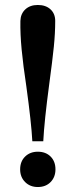

<svg xmlns="http://www.w3.org/2000/svg" viewBox="-20 -742 304 772"><path d="M86 -394Q73 -480 67 -543Q61 -606 62 -658Q63 -687 82 -704.5Q101 -722 132 -722Q164 -722 183 -704.5Q202 -687 202 -658Q202 -609 196.5 -554.5Q191 -500 178 -404Q158 -254 154 -174H110Q106 -249 86 -394ZM61 -61Q61 -93 81 -112.5Q101 -132 132 -132Q164 -132 183.5 -112.5Q203 -93 203 -61Q203 -30 183.5 -10Q164 10 132 10Q101 10 81 -10Q61 -30 61 -61Z"/></svg>

Font: Fahkwang SemiBold
Style: Regular
Weight: 600
Designer: Suppakit Chalermlarp | Katatrad Co.,Ltd.
Foundry: Cadson Demak Co.,Ltd.
Version: Version 1.000; ttfautohint (v1.6)